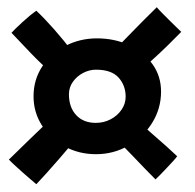

<svg xmlns="http://www.w3.org/2000/svg" viewBox="-20 -532 527 518"><path d="M78 -35Q72 -40 61.8 -48.8Q51.5 -57.5 40 -67.8Q28.5 -78 18.8 -87Q9 -96 4 -101.5Q31 -128 62.8 -158.8Q94.5 -189.5 121.5 -214.5L192 -166.5Q185 -157 170.8 -140Q156.5 -123 139.2 -103Q122 -83 105.5 -64.8Q89 -46.5 78 -35ZM399.5 -48Q386 -61.5 370.5 -77.5Q355 -93.5 339.8 -109.5Q324.5 -125.5 312.2 -138Q300 -150.5 293 -157.5L352.5 -204.5Q369.5 -189.5 389.2 -172.2Q409 -155 427.2 -138.8Q445.5 -122.5 458 -110.5Q455 -106 447.2 -97.5Q439.5 -89 430.2 -79.2Q421 -69.5 412.8 -61Q404.5 -52.5 399.5 -48ZM119 -335.5Q90 -360.5 62.8 -389Q35.5 -417.5 11 -443.5Q14 -447 22 -454.8Q30 -462.5 40 -471.8Q50 -481 60.2 -489.5Q70.5 -498 78 -503Q100 -482.5 126.8 -452Q153.5 -421.5 175.5 -392.5ZM353 -338 289.5 -397.5Q304.5 -413 324.5 -433.5Q344.5 -454 365.2 -475Q386 -496 403 -512.5Q407 -507.5 415.8 -498.5Q424.5 -489.5 435 -479.2Q445.5 -469 454.8 -459.8Q464 -450.5 469 -446Q452 -428.5 431.8 -408.8Q411.5 -389 391 -370.5Q370.5 -352 353 -338ZM239 -116Q192.5 -116 154.2 -137Q116 -158 93.2 -193.5Q70.5 -229 70.5 -272Q70.5 -317.5 94.2 -353Q118 -388.5 157 -408.5Q196 -428.5 241.5 -428.5Q289.5 -428.5 328.8 -410Q368 -391.5 391.2 -359.2Q414.5 -327 414.5 -285Q414.5 -239 390.5 -200.5Q366.5 -162 326.5 -139Q286.5 -116 239 -116ZM238.5 -200.5Q260 -200.5 278.2 -210Q296.5 -219.5 307.8 -235.8Q319 -252 319 -271Q319 -301.5 299.8 -322.8Q280.5 -344 239 -344Q221 -344 204.2 -335.2Q187.5 -326.5 176.8 -311.5Q166 -296.5 166 -277.5Q166 -242.5 185.5 -221.5Q205 -200.5 238.5 -200.5Z"/></svg>

Font: Grandstander Thin Medium
Style: Regular
Weight: 500
Version: Version 1.200